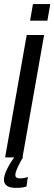

<svg xmlns="http://www.w3.org/2000/svg" viewBox="-54 -769 266 938"><path d="M107 -749 93 -668H177.5L191.5 -749ZM-29 0H56L161.5 -598H76.5ZM23.5 149Q35.5 149 46.5 148Q57.5 147 65 145Q72.5 143 75.5 142L82 95.5Q79 96.5 72.8 98.5Q66.5 100.5 58.5 101.5Q50.5 102.5 43 102.5Q32 102.5 26.5 98.5Q21 94.5 21 86Q21 75.5 27.8 59Q34.5 42.5 43.5 25.8Q52.5 9 59 0H15.5Q6.5 11.5 -5 30.5Q-16.5 49.5 -25.5 70.5Q-34.5 91.5 -34.5 109Q-34.5 125 -25.8 133.8Q-17 142.5 -4 145.8Q9 149 23.5 149Z"/></svg>

Font: Anybody ExtraCondensed
Style: Italic
Weight: 400
Width: 2
Italic angle: -10°
Version: Version 1.113;gftools[0.9.25]